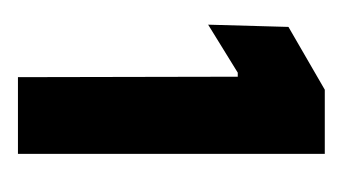

<svg xmlns="http://www.w3.org/2000/svg" viewBox="-104 -628 382 214"><g transform="rotate(90 87.0 -521.0)"><path d="M66 -350 65.5 -595H61L7.5 -562L10 -651.5L80 -692H151.5V-350Z"/></g></svg>

Font: Anek Latin Condensed
Style: Bold
Weight: 700
Width: 3
Designer: Yesha Goshar
Foundry: Ek Type
Version: Version 1.003